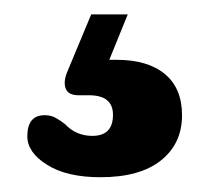

<svg xmlns="http://www.w3.org/2000/svg" viewBox="-20 -28 284 260"><path d="M103.5 -8.5H153L128 53Q133 53 138 53Q180 53 203.2 72.2Q226.5 91.5 226.5 128Q226.5 166.5 198 189.2Q169.5 212 116 212Q70.5 212 43.8 195.2Q17 178.5 17 156.5Q17 128 40.5 128Q49 128 55.2 131.5Q61.5 135 68 140Q83 156 105 156Q133 156 133 127.5Q133 101 100.5 101H86.5Q72.5 101 69 92Q65.5 83 71 69.5Z"/></svg>

Font: Fraunces 144pt SuperSoft
Style: Bold
Weight: 700
Version: Version 1.000;[b76b70a41]